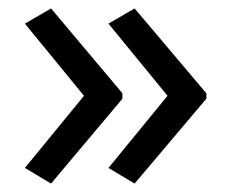

<svg xmlns="http://www.w3.org/2000/svg" viewBox="-20 -491 549 455"><path d="M469 -257 299 -56 237 -93 377 -264 237 -435 299 -471 469 -270ZM270 -257 101 -56 39 -93 179 -264 39 -435 101 -471 270 -270Z"/></svg>

Font: Noto Sans Bengali UI
Style: Regular
Weight: 400
Designer: Jelle Bosma - Monotype Design Team
Foundry: Monotype Imaging Inc.
Version: Version 2.003; ttfautohint (v1.8.4.7-5d5b)